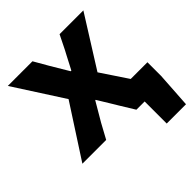

<svg xmlns="http://www.w3.org/2000/svg" viewBox="-236 -886 1267 1267"><g transform="rotate(-45 397.5 -252.5)"><path d="M599 0H522L457 -106Q458 -105 425 -159Q392 -213 378 -236H374L296 -103L240 0H18L255 -366L33 -711H263L320 -612L395 -486H401Q402 -488 450 -580L467 -612L516 -711H738L515 -356L639 -170H795V-42L779 206H599Z"/></g></svg>

Font: Nebula Sans Black
Style: Regular
Weight: 900
Designer: Paul D. Hunt for Adobe (as Source Sans)
Foundry: Nebula Entertainment & Broadcasting LLC
Version: Version 1.010